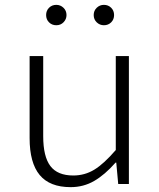

<svg xmlns="http://www.w3.org/2000/svg" viewBox="-20 -758 653 791"><path d="M102 -189V-527H158V-197Q158 -113 187.5 -74Q217 -35 282 -35Q329 -35 368.5 -59Q408 -83 457 -140V-527H511V0H467L459 -88H456Q412 -38 368 -12.5Q324 13 271 13Q185 13 143.5 -37Q102 -87 102 -189ZM366 -696Q366 -714 378.5 -726Q391 -738 408 -738Q426 -738 438 -726Q450 -714 450 -696Q450 -678 438 -666Q426 -654 408 -654Q391 -654 378.5 -666Q366 -678 366 -696ZM170 -696Q170 -714 182 -726Q194 -738 212 -738Q229 -738 241.5 -726Q254 -714 254 -696Q254 -679 242 -666.5Q230 -654 212 -654Q194 -654 182 -666Q170 -678 170 -696Z"/></svg>

Font: Nebula Sans Light
Style: Regular
Weight: 300
Designer: Paul D. Hunt for Adobe (as Source Sans)
Foundry: Nebula Entertainment & Broadcasting LLC
Version: Version 1.010